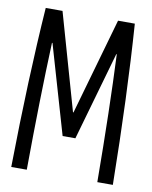

<svg xmlns="http://www.w3.org/2000/svg" viewBox="-74 -681 586 738"><g transform="rotate(10 219.0 -312.5)"><path d="M44.9 -625H110.4L217.8 -248H219.7L327.1 -625H392.6Q412.1 -347.7 417 0H356.4Q354.5 -285.2 344.7 -497.1H342.8L244.1 -151.4H194.3L93.8 -497.1H91.8Q83 -277.3 81.1 0H20.5Q25.4 -347.7 44.9 -625Z"/></g></svg>

Font: Sudo Light
Style: Regular
Weight: 300
Monospace: yes
Designer: Jens Kutilek
Foundry: Jens Kutilek
Version: Version 0.040